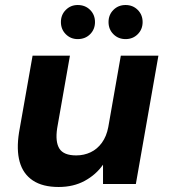

<svg xmlns="http://www.w3.org/2000/svg" viewBox="-20 -734 674 766"><path d="M214 12Q150 12 111 -14Q72 -40 58.5 -88.5Q45 -137 56 -206L110 -512H259L208 -222Q200 -168 217 -141Q234 -114 284 -114Q315 -114 341.5 -126.5Q368 -139 386.5 -164.5Q405 -190 412 -227L462 -512H612L522 0H391V-77Q363 -37 318 -12.5Q273 12 214 12ZM290 -578Q262 -578 242.5 -597.5Q223 -617 223 -646Q223 -675 242.5 -694.5Q262 -714 290 -714Q320 -714 339.5 -694.5Q359 -675 359 -646Q359 -617 339.5 -597.5Q320 -578 290 -578ZM481 -578Q452 -578 432.5 -597.5Q413 -617 413 -646Q413 -675 432.5 -694.5Q452 -714 481 -714Q510 -714 529.5 -694.5Q549 -675 549 -646Q549 -617 529.5 -597.5Q510 -578 481 -578Z"/></svg>

Font: DM Sans 12pt Black
Style: Italic
Weight: 900
Italic angle: -10°
Version: Version 4.004;gftools[0.9.30]